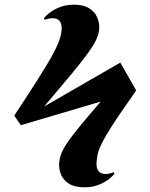

<svg xmlns="http://www.w3.org/2000/svg" viewBox="-20 -646 643 822"><path d="M343 156Q301 156 277 141.5Q253 127 243 105Q233 83 233 61Q233 39 240.5 17Q248 -5 267 -33.5Q286 -62 321 -104.5Q356 -147 411 -211L69 -110L41 -151L89 -224Q147 -313 181 -369.5Q215 -426 229.5 -462Q244 -498 244 -524Q244 -568 206 -568Q190 -568 171 -561L168 -568Q187 -592 221 -609Q255 -626 295 -626Q337 -626 361 -611Q385 -596 395 -574Q405 -552 405 -530Q405 -507 395 -483Q385 -459 360 -423.5Q335 -388 288.5 -332Q242 -276 169 -190L495 -378L563 -259L537 -221Q488 -152 459 -106.5Q430 -61 416 -32.5Q402 -4 398 15.5Q394 35 393 54Q393 99 432 99Q448 99 467 91L470 98Q451 122 417 139Q383 156 343 156Z"/></svg>

Font: Literata 72pt ExtraBold
Style: Italic
Weight: 800
Italic angle: -2°
Designer: Latin by Veronika Burian and Jose Scaglione. Greek by Irene Vlachou. Cyrillic by Vera Evstafieva
Foundry: TypeTogether
Version: Version 3.002